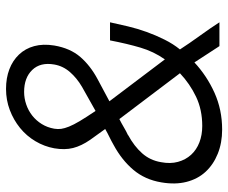

<svg xmlns="http://www.w3.org/2000/svg" viewBox="-80 -668 757 637"><g transform="rotate(-90 298.5 -349.5)"><path d="M222 -332Q208 -325 194.5 -317Q181 -309 168 -303H169Q132 -283 108.5 -256.5Q85 -230 79 -194Q73 -163 80 -137.5Q87 -112 103.5 -94Q120 -76 144.5 -66.5Q169 -57 199 -57Q253 -57 296 -77.5Q339 -98 374 -131ZM543 -363Q537 -335 529.5 -303.5Q522 -272 511 -241.5Q500 -211 485.5 -182Q471 -153 453 -131Q473 -100 498 -65.5Q523 -31 543 0H464L411 -84Q366 -42 309.5 -16.5Q253 9 187 9Q143 9 107 -5.5Q71 -20 47 -46Q23 -72 13.5 -109.5Q4 -147 12 -193Q21 -247 53.5 -285.5Q86 -324 136 -351Q150 -359 162.5 -365Q175 -371 189 -379L153 -429Q133 -458 126 -485.5Q119 -513 125 -548Q131 -581 148.5 -610.5Q166 -640 192.5 -661.5Q219 -683 252 -695.5Q285 -708 322 -708Q358 -708 387 -697Q416 -686 436 -665Q456 -644 464 -614.5Q472 -585 466 -548Q457 -495 428 -461.5Q399 -428 354 -404L281 -365L420 -181Q446 -218 459 -262Q472 -306 483 -363ZM403 -548Q411 -594 385 -621Q359 -648 312 -648Q291 -648 270.5 -641Q250 -634 233.5 -621Q217 -608 205.5 -589.5Q194 -571 190 -548Q188 -536 189.5 -525Q191 -514 197 -499Q203 -484 215.5 -463Q228 -442 249 -411L329 -456Q358 -473 378 -496Q398 -519 403 -548ZM473 -11 462 -3 406 -89 418 -97Z"/></g></svg>

Font: Marvel
Style: Bold Italic
Weight: 700
Italic angle: -12°
Designer: Carolina Trebol
Foundry: Carolina Trebol
Version: Version 1.001